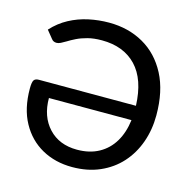

<svg xmlns="http://www.w3.org/2000/svg" viewBox="-107 -834 939 947"><g transform="rotate(15 362.0 -360.0)"><path d="M342.5 7.5Q256 7.5 188 -30.2Q120 -68 80.8 -139.5Q41.5 -211 41.5 -313Q41.5 -345 48.2 -355.5Q55 -366 74 -366H569Q564 -499.5 499.5 -567Q435 -634.5 324 -634.5Q282.5 -634.5 251.2 -626.2Q220 -618 196.8 -606.5Q173.5 -595 156 -584Q142 -575.5 130.8 -570Q119.5 -564.5 110 -564.5Q93 -564.5 84 -577L52 -616.5Q89 -657 134.8 -681.5Q180.5 -706 231.8 -717Q283 -728 335.5 -728Q434.5 -728 512 -684Q589.5 -640 634 -555Q678.5 -470 678.5 -346.5Q678.5 -272.5 655.5 -208Q632.5 -143.5 589 -95.2Q545.5 -47 483.2 -19.8Q421 7.5 342.5 7.5ZM343.5 -81.5Q408 -81.5 455 -107.5Q502 -133.5 530 -180.5Q558 -227.5 566 -292H144.5Q144.5 -197.5 198.5 -139.5Q252.5 -81.5 343.5 -81.5Z"/></g></svg>

Font: Verano Sans Medium
Style: Regular
Weight: 500
Designer: Lukasz Dziedzic with Adam Twardoch and Botio Nikoltchev
Foundry: tyPoland Lukasz Dziedzic
Version: Version 3.001;December 28, 2019;FontCreator 12.0.0.2547 64-b